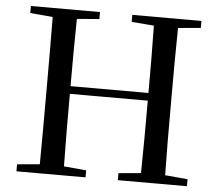

<svg xmlns="http://www.w3.org/2000/svg" viewBox="-52 -790 961 847"><g transform="rotate(5 428.5 -366.0)"><path d="M500 -701 599 -693C601 -594 601 -495 601 -395H256C256 -495 256 -594 258 -693L357 -701V-732H51V-701L151 -692C152 -593 152 -493 152 -392V-339C152 -239 152 -138 151 -40L51 -31V0H357V-31L258 -40C256 -138 256 -239 256 -361H601C601 -239 601 -137 599 -40L500 -31V0H806V-31L706 -40C704 -140 704 -239 704 -339V-392C704 -493 704 -593 706 -692L806 -701V-732H500Z"/></g></svg>

Font: Source Han Serif SC Medium
Style: Regular
Weight: 500
Designer: Ryoko NISHIZUKA 西塚涼子 (kana & ideographs); Frank Grießhammer (Latin, Greek & Cyrillic); Wenlong ZHANG 张文龙 (bopomofo); San
Foundry: Adobe
Version: Version 2.003;hotconv 1.1.1;makeotfexe 2.6.0